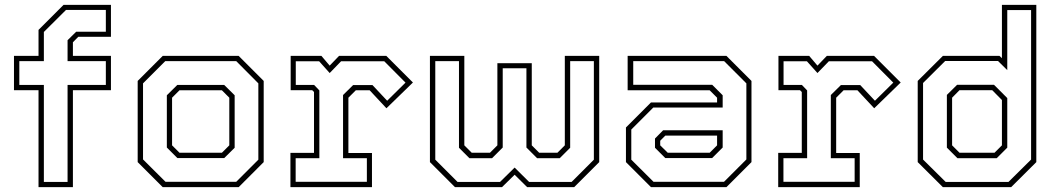

<svg xmlns="http://www.w3.org/2000/svg" viewBox="-20 -770 4346 790"><path d="M138.5 0V-399H37.5V-540H138.5V-647L241.5 -750H436.5V-618.5H302L280 -596V-540H436.5V-399H280V0ZM160.5 -21.5H258V-420.5H415.5V-518.5H258V-604.5L293.5 -639.5H415.5V-729H251.5L160.5 -638.5V-518.5H59.5V-420.5H160.5Z M649.5 0 546.5 -103V-437L649.5 -540H962L1065 -437V-103L962 0ZM661 -22H952L1043 -113V-427L952 -518.5H660L568.5 -427V-114ZM710 -119.5 666.5 -163V-378L709.5 -420.5H902.5L945.5 -378V-162L902.5 -119.5ZM718.5 -141.5H893L923.5 -172V-368L893 -398.5H718.5L688 -368V-172Z M1175 0V-141H1272V-391.5L1264.5 -399H1176V-540H1302.5L1336.5 -500L1375 -540H1569.5L1679 -430.5L1570 -324.5L1501 -398.5H1444L1413.5 -368V-140.5H1510.5V0ZM1196.5 -22H1489.5V-119H1391.5V-379L1433 -420H1512.5L1573 -355.5L1648.5 -430L1561 -518H1383.5L1336.5 -469.5L1293 -518H1197V-420.5H1272.5L1294 -398V-119H1196.5Z M1749 -540H1890.5V-172L1921 -141.5H1996L2026.5 -172V-510H2168V-172L2198.5 -141.5H2273.5L2304 -172V-540H2445.5V-103L2342.5 0H2149L2097.5 -51L2045.5 0H1852L1749 -103ZM1771 -518.5V-113L1862.5 -21.5H2037.5L2097.5 -80.5L2157 -21.5H2332L2423.5 -113V-518.5H2326V-162L2283 -119H2190L2146 -163V-489H2048.5V-163L2004.5 -119H1911.5L1868.5 -162V-518.5Z M2658.5 0 2555.5 -103V-245.5L2658.5 -348.5H2930.5V-368L2900 -398.5H2562.5V-540H2969L3072 -437V-103L2969 0ZM2717.5 -119.5 2675 -162V-200L2708.5 -234H2953.5V-163L2910 -119.5ZM2669 -22H2959L3051 -114V-427L2959.5 -518.5H2585.5V-421H2910.5L2953.5 -378V-327.5H2668L2577.5 -237V-113ZM2727.5 -141.5H2900L2930.5 -172V-212H2717.5L2696.5 -191V-172Z M3182 0V-141H3279V-391.5L3271.5 -399H3183V-540H3309.5L3343.5 -500L3382 -540H3576.5L3686 -430.5L3577 -324.5L3508 -398.5H3451L3420.5 -368V-140.5H3517.5V0ZM3203.5 -22H3496.5V-119H3398.5V-379L3440 -420H3519.5L3580 -355.5L3655.5 -430L3568 -518H3390.5L3343.5 -469.5L3300 -518H3204V-420.5H3279.5L3301 -398V-119H3203.5Z M4140.5 0H3859.5L3756 -103V-437L3859.5 -540H4092.5L4102.5 -530.5V-750H4244V-103ZM4081 -119H3919.5L3876 -162.5V-379.5L3918 -421H4070L4124.5 -366.5V-162.5ZM4072 -141.5 4102.5 -172V-358.5L4062.5 -399H3928L3897.5 -368V-172L3928 -141.5ZM4129.5 -21.5 4222.5 -113.5V-728.5H4124.5V-481.5L4086.5 -519H3869L3778 -428.5V-113.5L3871 -21.5Z"/></svg>

Font: Tourney Thin ExtraLight
Style: Regular
Weight: 250
Version: Version 1.015